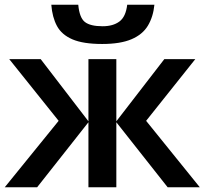

<svg xmlns="http://www.w3.org/2000/svg" viewBox="-20 -792 867 812"><path d="M633 -772Q628 -721 605.5 -683.5Q583 -646 536 -626Q489 -606 412 -606Q332 -606 286.5 -625.5Q241 -645 221 -682Q201 -719 197 -772H311Q316 -717 339 -699Q362 -681 414 -681Q458 -681 485 -701Q512 -721 518 -772ZM806 -542 598 -281 825 0H689L472 -275V0H354V-275L137 0H0L228 -281L19 -542H152L354 -279V-542H472V-279L675 -542Z"/></svg>

Font: Noto Sans SemiBold
Style: Regular
Weight: 600
Designer: Monotype Design Team
Foundry: Monotype Imaging Inc.
Version: Version 2.007